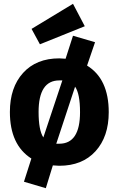

<svg xmlns="http://www.w3.org/2000/svg" viewBox="-20 -855 624 1010"><path d="M426 -717 190 -622 146 -703 364 -835ZM438 -510Q552 -440 552 -265Q552 -136 482.5 -59.5Q413 17 292 17Q280 17 258 15L221 135L106 101L145 -21Q32 -93 32 -266Q32 -395 101.5 -471.5Q171 -548 292 -548Q303 -548 325 -546L364 -667L480 -633ZM292 -432Q183 -432 183 -266Q183 -170 208 -132L308 -432ZM292 -99Q401 -99 401 -265Q401 -362 375 -399L276 -99Z"/></svg>

Font: Fira Sans
Style: Bold
Weight: 700
Designer: bBox Type GmbH & Carrois Corporate GbR & Edenspiekermann AG
Foundry: bBox Type GmbH & Carrois Corporate GbR & Edenspiekermann AG
Version: Version 4.301;PS 004.301;hotconv 1.0.88;makeotf.lib2.5.64775